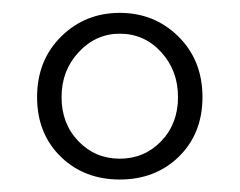

<svg xmlns="http://www.w3.org/2000/svg" viewBox="-20 -749 382 306"><path d="M78.1 -498Q39.1 -535.2 39.1 -594.2Q39.1 -653.3 78.1 -691.4Q116.2 -728.5 170.9 -728.5Q225.6 -728.5 263.7 -691.4Q302.7 -653.3 302.7 -594.2Q302.7 -535.2 263.7 -498Q226.6 -462.9 170.9 -462.9Q115.2 -462.9 78.1 -498ZM170.9 -695.3Q132.8 -695.3 105.5 -666Q78.1 -636.7 78.1 -594.2Q78.1 -551.8 105 -523.9Q131.8 -496.1 170.9 -496.1Q210 -496.1 236.8 -523.9Q263.7 -551.8 263.7 -594.2Q263.7 -636.7 236.8 -666Q210 -695.3 170.9 -695.3Z"/></svg>

Font: Bpmf Zihi Only R
Style: R
Weight: 400
Foundry: But Ko
Version: Version 1.320